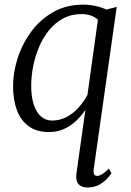

<svg xmlns="http://www.w3.org/2000/svg" viewBox="-20 -576 580 852"><path d="M395.5 177Q394 191 397.8 197.8Q401.5 204.5 411.5 204.5Q421.5 204.5 435.2 195.8Q449 187 463 172L474.5 193Q469.5 201 455.8 216.2Q442 231.5 420 243.8Q398 256 367.5 256Q340.5 256 327.5 240Q314.5 224 319.5 191.5L359 -88.5Q340.5 -60.5 316 -38Q291.5 -15.5 262 -2.8Q232.5 10 197 10Q143 10 107.5 -15.8Q72 -41.5 55 -87.2Q38 -133 38 -193.5Q38 -253.5 58 -316.8Q78 -380 117.5 -434.2Q157 -488.5 215.5 -522Q274 -555.5 350 -555.5Q376 -555.5 403.8 -549.5Q431.5 -543.5 452 -533.5L498 -545.5ZM414.5 -488.5Q400.5 -501.5 381.5 -507.5Q362.5 -513.5 341.5 -513.5Q296 -513.5 260 -494Q224 -474.5 197.2 -441.5Q170.5 -408.5 153.2 -367.2Q136 -326 127.2 -281.8Q118.5 -237.5 118.5 -196Q118.5 -145 130.2 -110.5Q142 -76 162.8 -58.5Q183.5 -41 210.5 -41Q245.5 -41 275 -56.5Q304.5 -72 328 -98Q351.5 -124 368 -154.5Z"/></svg>

Font: Merriweather 48pt Light
Style: Italic
Weight: 300
Italic angle: -7.8°
Version: Version 2.101